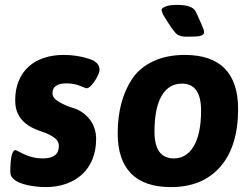

<svg xmlns="http://www.w3.org/2000/svg" viewBox="-20 -755 1018 783"><path d="M251 -415Q194 -415 194 -375Q194 -364 201.5 -355Q209 -346 222 -338.5Q235 -331 250.5 -324.5Q266 -318 283 -313Q299 -308 315 -297Q331 -286 344 -270.5Q357 -255 364.5 -234Q372 -213 372 -188Q372 -142 357 -105.5Q342 -69 315 -44Q288 -19 250 -5.5Q212 8 166 8Q130 8 92 0Q22 -16 22 -53Q22 -143 44 -143Q45 -143 62 -134Q108 -109 154 -109Q220 -109 220 -159Q220 -180 201.5 -193.5Q183 -207 157 -216Q138 -222 118 -231Q98 -240 81 -254.5Q64 -269 53 -291Q42 -313 42 -346Q42 -391 56.5 -425.5Q71 -460 97 -483.5Q123 -507 159.5 -519Q196 -531 240 -531Q293 -531 340 -516Q386 -503 386 -470Q386 -455 366 -424Q346 -395 333 -395Q330 -395 306 -405Q282 -415 251 -415Z M689 -109Q610 -109 610 -218Q610 -314 639 -364Q668 -414 722 -414Q800 -414 800 -304Q800 -210 770.5 -159.5Q741 -109 689 -109ZM460 -211Q460 -103 514.5 -47.5Q569 8 677 8Q806 8 878.5 -75Q951 -158 951 -311Q951 -420 896.5 -475.5Q842 -531 734 -531Q659 -531 603.5 -504.5Q548 -478 518 -432Q460 -343 460 -211ZM774 -606Q761 -606 749.5 -605.5Q738 -605 728 -606Q718 -607 709 -611Q700 -615 693 -624L679 -642L666 -662Q657 -676 649 -689Q641 -702 639 -714Q638 -721 654 -728Q670 -735 702 -735Q765 -735 778 -708Q783 -698 785.5 -692.5Q788 -687 790 -682Q792 -677 795 -671Q798 -665 803 -653Q808 -642 810.5 -634Q813 -626 812 -621Q810 -613 800 -609.5Q790 -606 774 -606Z"/></svg>

Font: AsCom
Style: Bold Italic
Weight: 700
Italic angle: -48°
Designer: AsCom
Foundry: AsCom
Version: Version 1.001